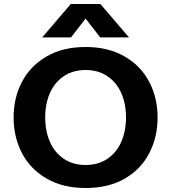

<svg xmlns="http://www.w3.org/2000/svg" viewBox="-20 -927 855 960"><path d="M48 0ZM48 -340Q48 -437 89.5 -517Q131 -597 212.5 -644.5Q294 -692 408 -692Q522 -692 603.5 -644.5Q685 -597 726.5 -517Q768 -437 768 -340Q768 -242 726.5 -161.5Q685 -81 604 -34Q523 13 408 13Q294 13 212.5 -34.5Q131 -82 89.5 -162Q48 -242 48 -340ZM610 -340Q610 -408 586.5 -461.5Q563 -515 517 -546Q471 -577 408 -577Q345 -577 299 -546Q253 -515 229.5 -461.5Q206 -408 206 -340Q206 -272 229.5 -218Q253 -164 299 -133Q345 -102 408 -102Q471 -102 517 -133Q563 -164 586.5 -218Q610 -272 610 -340ZM481 -740 408 -834 335 -740H191L334 -907H482L625 -740Z"/></svg>

Font: Martel Sans ExtraBold
Style: Regular
Weight: 800
Designer: Dan Reynolds and Mathieu Réguer
Foundry: Dan Reynolds and Mathieu Réguer
Version: Version 1.002; ttfautohint (v1.1) -l 5 -r 5 -G 72 -x 0 -D la